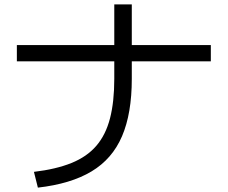

<svg xmlns="http://www.w3.org/2000/svg" viewBox="-20 -830 1040 877"><path d="M135 -45Q236 -57 306.5 -85.5Q377 -114 420 -164Q463 -214 482.5 -289.5Q502 -365 502 -470V-810H582V-470Q582 -312 537.5 -208Q493 -104 398 -47Q303 10 153 27ZM57 -550V-624H943V-550Z"/></svg>

Font: M PLUS 1
Style: Regular
Weight: 400
Designer: Coji Morishita
Foundry: UNDERFOREST DESIGN
Version: Version 1.001